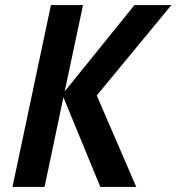

<svg xmlns="http://www.w3.org/2000/svg" viewBox="-20 -734 693 754"><path d="M29 0 180 -714H306L234 -375L508 -714H653L360 -359L515 0H374L229 -352L155 0Z"/></svg>

Font: Noto Sans Display SemiBold
Style: Italic
Weight: 600
Italic angle: -12°
Designer: Monotype Design Team
Foundry: Monotype Imaging Inc.
Version: Version 2.003